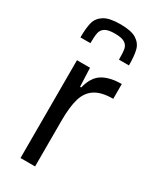

<svg xmlns="http://www.w3.org/2000/svg" viewBox="-193 -808 712 867"><g transform="rotate(30 163.5 -374.5)"><path d="M37 0ZM75 -510H143L147 -413H153Q168 -473 205.5 -495.5Q243 -518 304 -518V-441Q244 -441 210.5 -419.5Q177 -398 164 -354.5Q151 -311 151 -239V0H75ZM164 -749Q221 -749 248 -732Q275 -715 282.5 -686Q290 -657 290 -607H238Q238 -644 234.5 -662Q231 -680 215 -690Q199 -700 164 -700Q129 -700 113 -690Q97 -680 93 -661.5Q89 -643 89 -607H37Q37 -656 44.5 -685Q52 -714 79.5 -731.5Q107 -749 164 -749Z"/></g></svg>

Font: Assailand
Style: Regular
Weight: 400
Designer: Hector Gatti with collaboration of the Omnibus-Type team
Foundry: Omnibus-Type
Version: Version 0.072;October 19, 2019;FontCreator 12.0.0.2547 64-bi